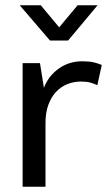

<svg xmlns="http://www.w3.org/2000/svg" viewBox="-20 -710 412 730"><path d="M66 0V-470H132L147 -376Q164 -421 203 -449Q242 -477 293 -477Q319 -477 336 -473Q353 -469 367 -463L350 -386Q338 -392 323.5 -396Q309 -400 289 -400Q260 -400 235.5 -390Q211 -380 192.5 -360Q174 -340 163.5 -310.5Q153 -281 153 -243V0ZM239 -556H170L55 -690H135L205 -606L275 -690H351Z"/></svg>

Font: Mukta Mahee
Style: Regular
Weight: 400
Designer: Shuchita Grover, Noopur Datye, Girish Dalvi, Yashodeep Gholap
Foundry: Ek Type
Version: Version 2.538;PS 1.000;hotconv 16.6.51;makeotf.lib2.5.65220;